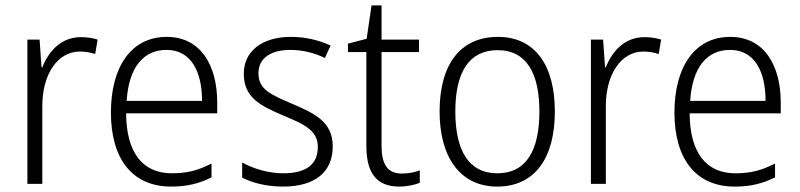

<svg xmlns="http://www.w3.org/2000/svg" viewBox="-20 -729 2950 708"><path d="M278 -592C206 -592 160 -541 136 -481H133L126 -583H81V-51H136V-338C136 -452 190 -539 275 -539C295 -539 314 -535 331 -530L340 -583C321 -589 300 -592 278 -592Z M595 -593C462 -593 389 -480 389 -314C389 -148 464 -41 611 -41C670 -41 714 -52 760 -75V-126C709 -100 669 -90 614 -90C505 -90 446 -167 445 -311H781V-351C781 -488 720 -593 595 -593ZM594 -545C684 -545 725 -466 725 -357H447C455 -481 509 -545 594 -545Z M1207 -189C1207 -279 1142 -310 1058 -346C976 -381 933 -400 933 -459C933 -514 978 -545 1051 -545C1096 -545 1143 -533 1178 -515L1199 -561C1158 -580 1109 -593 1053 -593C946 -593 879 -540 879 -457C879 -369 940 -339 1027 -302C1110 -268 1152 -244 1152 -187C1152 -126 1113 -90 1025 -90C969 -90 914 -107 873 -130V-74C908 -56 959 -41 1024 -41C1142 -41 1207 -95 1207 -189Z M1462 -89C1408 -89 1387 -124 1387 -192V-537H1525V-583H1387V-709H1350L1332 -586L1263 -568V-537H1331V-190C1331 -87 1372 -41 1452 -41C1482 -41 1508 -47 1528 -55V-101C1511 -94 1487 -89 1462 -89Z M2026 -318C2026 -487 1954 -593 1816 -593C1678 -593 1601 -492 1601 -318C1601 -147 1679 -41 1813 -41C1953 -41 2026 -147 2026 -318ZM1659 -318C1659 -462 1709 -544 1815 -544C1924 -544 1969 -455 1969 -318C1969 -175 1921 -90 1814 -90C1707 -90 1659 -176 1659 -318Z M2356 -592C2284 -592 2238 -541 2214 -481H2211L2204 -583H2159V-51H2214V-338C2214 -452 2268 -539 2353 -539C2373 -539 2392 -535 2409 -530L2418 -583C2399 -589 2378 -592 2356 -592Z M2673 -593C2540 -593 2467 -480 2467 -314C2467 -148 2542 -41 2689 -41C2748 -41 2792 -52 2838 -75V-126C2787 -100 2747 -90 2692 -90C2583 -90 2524 -167 2523 -311H2859V-351C2859 -488 2798 -593 2673 -593ZM2672 -545C2762 -545 2803 -466 2803 -357H2525C2533 -481 2587 -545 2672 -545Z"/></svg>

Font: Noto Sans Tamil UI SemiCondensed Light
Style: Regular
Weight: 300
Width: 4
Designer: Jelle Bosma - Monotype Design Team
Foundry: Monotype Imaging Inc.
Version: Version 2.004